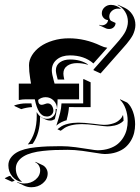

<svg xmlns="http://www.w3.org/2000/svg" viewBox="-22 -641 601 824"><path d="M-1.7 124.8 1.2 122.3Q3.9 121.6 10.5 117.8Q17.1 114 21 114H22L22.5 114.7Q30.3 125.7 41 133.5L39.6 134.8Q32.5 138.7 28.3 138.7ZM13.9 68.4Q13.9 51.5 23.3 37.6Q32.7 23.7 48.8 13.9Q63.5 5.1 84.5 -0.6Q105.5 -6.3 132 -9Q158.4 -11.7 182.6 -12.7Q206.8 -13.7 238.8 -13.7Q268.3 -13.7 302.2 -9.3Q336.2 -4.9 361.9 -0.5Q387.7 3.9 397.5 3.9Q425 3.7 447.1 -3.8Q469.2 -11.2 483.6 -23.3Q498 -35.4 507.8 -51.8Q517.6 -68.1 521.7 -85.4Q525.9 -102.8 525.9 -121.8Q525.9 -149.9 517 -174.4Q508.1 -199 492.9 -212.9L493.7 -214.8L523.9 -200.7Q539.6 -187 548.7 -161.6Q557.9 -136.2 557.9 -107.7Q557.9 -88.6 553.6 -70.9Q549.3 -53.2 539.4 -36.6Q529.5 -20 514.9 -7.7Q500.2 4.6 477.8 12.2Q455.3 19.8 427.5 20Q417.2 20 391.5 15.5Q365.7 11 331.9 6.5Q298.1 2 268.6 2Q237.3 2 212.8 2.9Q188.2 3.9 162.1 6.7Q136 9.5 115.1 15.3Q94.2 21 79.8 29.8Q64 39.3 54.9 52.7Q45.9 66.2 45.9 82.5Q45.9 99.1 52.6 113.5Q59.3 127.9 71 137.9L72 139.9Q47.4 136.5 30.6 116.1Q13.9 95.7 13.9 68.4ZM39.1 -186.5 41 -189.2Q66.7 -197.3 89.1 -197.3H112.8Q114.5 -187.5 115.5 -181.2H113.5Q91.6 -179.9 69.1 -172.6ZM51.5 141.6 52 139.9Q66.2 146.5 82 146.5Q110.6 146.5 130.5 129.9Q150.4 113.3 150.4 89.8Q150.4 78.4 144.5 69Q138.7 59.6 129.4 55.4L130.4 53.5L160.4 67.6Q169.9 72 176.3 81.9Q182.6 91.8 182.6 103.5Q182.6 127.9 162 145.3Q141.4 162.6 112.3 162.6Q96.2 162.6 81.5 155.8ZM58.6 -211.7V-282.2H111.1L107.4 -304.9Q102.5 -334.2 102.5 -361.3Q102.5 -383.3 115.5 -404.2Q128.4 -425 150.6 -441Q172.9 -457 205.1 -466.8Q237.3 -476.6 273.4 -476.6Q343.8 -476.6 410.2 -444.8Q424.8 -437.7 438.5 -436L378.9 -368.7Q339.6 -403.3 278.3 -403.3Q243.4 -403.3 221.9 -385.6Q200.4 -367.9 200.4 -339.1Q200.4 -324.5 208.3 -296.6L212.2 -282.2H317.4V-214.8H225.1Q224.9 -190.7 222.7 -173.8Q222.7 -194.6 208.5 -209.2Q194.3 -223.9 173.8 -223.9Q155.8 -223.9 141.8 -212.2Q141.8 -191.4 157 -191.2Q162.1 -191.2 169.8 -194.2Q177.5 -197.3 182.6 -197.3Q194.1 -197.3 200.6 -187.3Q207 -177.2 207 -166.3Q207 -155.8 199 -148.3Q190.9 -140.9 179.7 -140.9Q159.2 -140.9 146.7 -160Q134.3 -179.2 127.4 -214.8H89.1Q75.2 -214.8 58.6 -211.7ZM97.4 -21.2Q135.7 -67.6 135.7 -144.5Q135.7 -152.1 135.3 -160.2Q151.9 -131.1 179.7 -131.1Q194.6 -131.1 205.4 -140.9Q216.3 -150.6 216.8 -165V-173.6Q217.5 -173.6 219.4 -173.5Q221.2 -173.3 222.2 -173.3Q219.5 -152.1 213.1 -129.4Q202.6 -123.3 193.8 -123.5Q183.3 -123.5 174.6 -127.7L160.4 -134.3Q154.8 -137 149.9 -140.9Q149.9 -139.6 149.9 -137Q149.9 -69.1 118.4 -23.9Q108.2 -22.7 97.4 -21.2ZM217.8 -338.9Q217.8 -361.3 235.1 -373.5Q252.4 -385.7 278.3 -385.7Q324.7 -385.7 356.4 -364L353.8 -363.5Q332 -370.1 308.6 -370.1Q283 -370.1 266.5 -358.5Q250 -346.9 250 -325.2Q250 -316.4 253.4 -301.8L254.4 -299.8H225.6Q217.8 -327.6 217.8 -338.9ZM219.7 -101.6 221.7 -107.9Q231 -136.5 236 -156.6Q241 -176.8 241.9 -197.3H335Q335 -279.3 335 -299.8L336.9 -301.8L366.9 -287.8V-181.2L273.9 -181.4Q272.7 -158.2 264.2 -127.4L265.1 -125.5Q240.2 -118.4 224.9 -106ZM224.4 -86.4 235.1 -94.2Q247.8 -104.5 269.5 -109.6Q291.3 -114.7 314 -114.7Q338.6 -114.7 377.1 -110Q415.5 -105.2 423.8 -105.2Q430.9 -105.2 438 -105.8Q445.1 -106.4 455.8 -109Q466.6 -111.6 475.5 -115.8Q484.4 -120.1 492.9 -128.3Q501.5 -136.5 505.9 -147.7Q508.1 -135.3 508.3 -122.8Q501 -115.2 491 -110Q481 -104.7 470.5 -102.4Q460 -100.1 452.6 -99.4Q445.3 -98.6 438 -98.6Q429.7 -98.6 391.2 -103.5Q352.8 -108.4 328.1 -108.4Q305.4 -108.4 283.7 -103.3Q262 -98.1 249.3 -87.6L238.5 -79.8ZM379.4 -339.8 379.6 -342.8Q381.3 -344.7 402.5 -368.8Q423.6 -392.8 444.5 -416.5Q465.3 -440.2 473.6 -449.5Q484.4 -461.7 490.2 -468.6Q496.1 -475.6 504.3 -486.8Q512.5 -498 516.6 -506.6Q520.8 -515.1 523.8 -526.1Q526.9 -537.1 526.9 -547.9Q526.9 -571.5 514.8 -590.8Q502.7 -610.1 482.9 -619.4L483.6 -621.1L513.7 -607.2Q533.9 -597.7 546.5 -577.9Q559.1 -558.1 559.1 -533.9Q559.1 -522.9 555.9 -511.6Q552.7 -500.2 548.5 -491.6Q544.2 -482.9 536 -471.6Q527.8 -460.2 522 -453.4Q516.1 -446.5 505.4 -434.3L409.7 -325.9ZM403.6 -532.7 404.3 -534.7Q409.4 -532.2 415 -532.2Q424.8 -532.2 432.7 -538.2Q440.7 -544.2 441.7 -554.7Q430.4 -555.7 422.7 -564.1Q415 -572.5 415 -584Q415 -598.9 426.5 -609.5Q438 -620.1 454.1 -620.1Q466.3 -620.1 478.1 -615.2Q490 -610.4 498.8 -601.8L494.1 -603.3Q489.5 -604 484.6 -604Q469 -604 458 -594Q447 -584 447 -570.1Q447 -559.8 453.6 -552L473.9 -542.5Q473.9 -531.5 465.9 -524Q458 -516.6 446.3 -516.6Q438.2 -516.6 433.6 -518.8Z"/></svg>

Font: AgreloyS1
Style: Medium
Weight: 400
Designer: gluk
Foundry: gluk
Version: Version 0.27